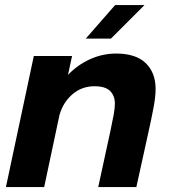

<svg xmlns="http://www.w3.org/2000/svg" viewBox="-20 -758 686 778"><path d="M4 0 117 -531H272L255.5 -454.5Q294 -495 344.8 -518Q395.5 -541 450.5 -541Q530.5 -541 570.5 -502.2Q610.5 -463.5 610.5 -397.5Q610.5 -366.5 602.2 -322.2Q594 -278 579 -211L532.5 0H378L427 -225.5Q436 -267.5 440.8 -293.8Q445.5 -320 445.5 -338.5Q445.5 -369.5 426.5 -389Q407.5 -408.5 362.5 -408.5Q311.5 -408.5 273.8 -376.2Q236 -344 221 -292L159 0ZM327.5 -601.5 446.5 -737.5H565.5L429.5 -601.5Z"/></svg>

Font: Epilogue
Style: Bold Italic
Weight: 700
Italic angle: -12°
Designer: Tyler Finck
Foundry: Etcetera Type Co
Version: Version 2.111; ttfautohint (v1.8.3)